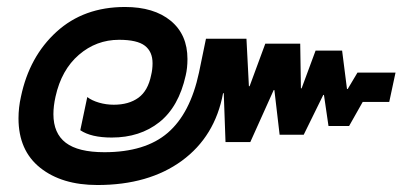

<svg xmlns="http://www.w3.org/2000/svg" viewBox="-20 -515 1178 550"><path d="M33 -176Q33 -207 40 -238Q64 -353 142 -424Q220 -495 338 -495Q421 -495 469 -455.5Q517 -416 517 -346Q517 -320 512 -299Q492 -209 436.5 -165Q381 -121 300 -121Q241 -121 210 -142L230 -237Q243 -227 263.5 -221Q284 -215 306 -215Q349 -215 376.5 -235Q404 -255 413 -300Q417 -316 417 -334Q417 -367 395 -384Q373 -401 321 -401Q256 -401 206 -358Q156 -315 139 -238Q133 -211 133 -188Q133 -133 168.5 -106Q204 -79 279 -79Q396 -79 460.5 -134.5Q525 -190 550 -307L570 -404H686L693 -268H695L740 -390H840L842 -262H844L884 -370H960L974 -260H976L1004 -307H1113L1095 -223H1019L980 -154H921L908 -243H906L850 -129H781L766 -257H764L697 -108H626L621 -248H619Q596 -124 501 -54.5Q406 15 259 15Q157 15 95 -34.5Q33 -84 33 -176Z"/></svg>

Font: Prompt Medium
Style: Italic
Weight: 500
Italic angle: -12°
Designer: Katatrad Team
Foundry: CadsonDemak
Version: Version 1.001